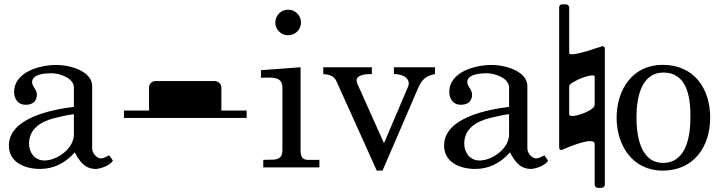

<svg xmlns="http://www.w3.org/2000/svg" viewBox="-20 -782 3367 897"><path d="M21.5 -102.1C21.5 -22 98.1 7.3 167 7.3C231 7.3 287.1 -21 329.1 -70.3C353 -25.9 376.5 7.3 428.7 7.3C447.3 6.3 494.6 -7.3 507.3 -32.2L489.7 -56.6C478.5 -49.8 462.9 -42 451.2 -42C430.7 -42 410.6 -68.4 410.6 -86.9V-379.9C410.6 -445.8 316.4 -478.5 241.7 -478.5C168 -478.5 45.9 -446.8 45.9 -352.5C45.9 -320.3 64 -292.5 99.1 -292.5C130.9 -292.5 152.3 -307.1 152.3 -340.8C152.3 -363.8 129.9 -377.4 129.9 -398.4V-399.9C131.8 -437 195.3 -439.9 221.2 -439.9C256.3 -439.9 325.2 -418.5 325.2 -373V-282.7C229 -271 21.5 -233.4 21.5 -102.1ZM115.7 -110.8C115.7 -181.6 172.9 -214.8 234.9 -230.5C255.4 -235.4 300.8 -246.6 325.2 -248.5V-153.8C325.2 -87.9 246.6 -32.2 187.5 -32.2C142.6 -32.2 115.7 -68.4 115.7 -110.8Z M1014.2 -265.6V-372.6C1014.2 -390.1 1000 -403.3 982.4 -403.3H707C689.5 -403.3 676.3 -390.1 676.3 -372.6V-265.6H559.1V-231H1132.3V-265.6Z M1210 -35.2V0H1472.2V-35.2H1418C1397 -35.2 1384.3 -46.9 1384.3 -77.1V-467.8L1199.2 -454.1V-418.9H1205.1C1215.3 -418.9 1226.1 -419.4 1236.3 -419.4C1269.5 -419.4 1299.3 -414.6 1299.3 -372.1V-78.1C1299.3 -46.9 1281.2 -36.1 1252.9 -36.1ZM1266.1 -676.8C1266.1 -644 1293 -617.2 1326.2 -617.2C1359.4 -617.2 1386.2 -644 1386.2 -676.8C1386.2 -710 1359.4 -736.8 1326.2 -736.8C1293 -736.8 1266.1 -710 1266.1 -676.8Z M1740.2 15.1H1767.1L1934.1 -372.1C1951.2 -411.1 1971.2 -428.2 2012.2 -436V-467.8H1820.3V-436C1856.9 -436 1889.6 -420.9 1889.6 -392.6C1889.6 -388.2 1888.7 -383.8 1887.2 -378.9L1773.9 -112.8L1649.9 -390.1C1647.5 -396 1646 -401.4 1646 -405.8C1646 -434.6 1693.8 -436 1717.3 -436V-467.8H1490.2V-436C1515.1 -434.1 1539.1 -429.2 1551.3 -403.8Z M2054.7 -102.1C2054.7 -22 2131.3 7.3 2200.2 7.3C2264.2 7.3 2320.3 -21 2362.3 -70.3C2386.2 -25.9 2409.7 7.3 2461.9 7.3C2480.5 6.3 2527.8 -7.3 2540.5 -32.2L2522.9 -56.6C2511.7 -49.8 2496.1 -42 2484.4 -42C2463.9 -42 2443.8 -68.4 2443.8 -86.9V-379.9C2443.8 -445.8 2349.6 -478.5 2274.9 -478.5C2201.2 -478.5 2079.1 -446.8 2079.1 -352.5C2079.1 -320.3 2097.2 -292.5 2132.3 -292.5C2164.1 -292.5 2185.5 -307.1 2185.5 -340.8C2185.5 -363.8 2163.1 -377.4 2163.1 -398.4V-399.9C2165 -437 2228.5 -439.9 2254.4 -439.9C2289.6 -439.9 2358.4 -418.5 2358.4 -373V-282.7C2262.2 -271 2054.7 -233.4 2054.7 -102.1ZM2148.9 -110.8C2148.9 -181.6 2206.1 -214.8 2268.1 -230.5C2288.6 -235.4 2334 -246.6 2358.4 -248.5V-153.8C2358.4 -87.9 2279.8 -32.2 2220.7 -32.2C2175.8 -32.2 2148.9 -68.4 2148.9 -110.8Z M2790 95.7C2798.3 95.7 2805.7 89.8 2805.7 80.6V-556.2C2805.7 -562 2800.8 -566.4 2794.9 -566.4C2792.5 -566.4 2791 -565.9 2790 -564.9L2771 -558.6C2767.1 -558.6 2767.1 -557.6 2766.6 -557.6C2766.1 -557.6 2761.7 -556.2 2753.4 -553.2C2703.6 -536.6 2669.9 -528.3 2651.9 -528.3C2643.6 -528.3 2639.2 -530.3 2639.2 -534.7V-746.6C2639.2 -755.9 2631.8 -761.7 2624 -761.7H2607.4C2597.2 -761.7 2592.3 -756.8 2592.3 -746.6V-93.3C2592.8 -85.9 2596.2 -81.5 2602.1 -81.5C2606.4 -81.5 2609.9 -82.5 2611.3 -84.5C2617.7 -87.4 2628.4 -91.8 2644 -97.7C2685.1 -113.8 2716.3 -122.6 2736.8 -122.6C2751.5 -122.6 2758.3 -118.2 2758.3 -108.4V80.6C2758.3 89.8 2765.1 95.7 2773.9 95.7ZM2654.3 -240.2C2644.5 -240.2 2639.2 -242.7 2639.2 -248V-378.9C2639.2 -384.8 2646.5 -391.6 2660.2 -399.4C2672.4 -406.7 2688 -414.1 2707 -420.9C2724.1 -426.8 2738.8 -429.7 2750.5 -429.7C2755.9 -429.7 2758.3 -427.7 2758.3 -423.3V-292.5C2758.3 -285.2 2752 -276.9 2738.8 -269C2727.5 -261.7 2712.9 -254.9 2694.8 -249C2678.2 -243.2 2664.6 -240.2 2654.3 -240.2Z M2860.8 -231.9C2860.8 -102.1 2935.5 15.1 3075.7 15.1C3221.7 15.1 3297.9 -97.2 3297.9 -231.9C3297.9 -369.1 3222.7 -479 3075.7 -479C2933.6 -479 2860.8 -361.8 2860.8 -231.9ZM2953.6 -232.9C2953.6 -315.9 2970.7 -442.9 3079.6 -442.9C3192.9 -442.9 3205.6 -321.8 3205.6 -236.8C3205.6 -153.8 3190.4 -21 3077.6 -21C2969.7 -21 2953.6 -153.8 2953.6 -232.9Z"/></svg>

Font: MusGlyphs
Style: Regular
Weight: 400
Version: Version 2.1